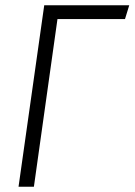

<svg xmlns="http://www.w3.org/2000/svg" viewBox="-20 -705 508 725"><path d="M468 -685 452 -633H197L108 0H50L147 -685Z"/></svg>

Font: Fira Sans Extra Condensed Light
Style: Italic
Weight: 300
Width: 3
Italic angle: -8°
Designer: Carrois Corporate & Edenspiekermann AG
Foundry: Carrois Corporate GbR & Edenspiekermann AG
Version: Version 4.203